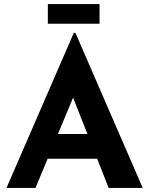

<svg xmlns="http://www.w3.org/2000/svg" viewBox="-20 -927 736 947"><path d="M12 0 344 -765H352L684 0H516L304 -538L409 -610L155 0ZM239 -266H460L511 -144H194ZM216 -907H471V-810H216Z"/></svg>

Font: Reem Kufi
Style: Regular
Weight: 400
Designer: Khaled Hosny
Version: Version 1.6